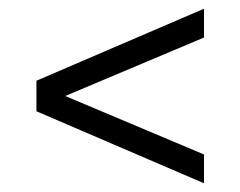

<svg xmlns="http://www.w3.org/2000/svg" viewBox="-20 -600 550 440"><path d="M447.5 -580V-514L129.5 -380L447.5 -246V-180L63.5 -345V-415Z"/></svg>

Font: Encode Sans Condensed
Style: Regular
Weight: 400
Width: 3
Designer: Multiple Designers
Foundry: Impallari Type
Version: Version 2.000